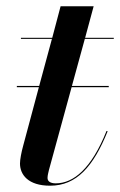

<svg xmlns="http://www.w3.org/2000/svg" viewBox="-20 -580 382 610"><path d="M33.5 -307V-303H103.5L53.5 -116.5C48 -96.5 43.5 -73.5 43.5 -60.5C43.5 -25 69.5 10 139 10C223 10 276.5 -50.5 322 -163L318.5 -164C270.5 -44 213.5 2.5 157 2.5C140 2.5 131 -4 131 -14.5C131 -23.5 134 -32.5 135.5 -40L207.5 -303H325.5V-307H208.5L249.5 -456.5H341.5V-460H250.5L277.5 -560H172.5L146 -460H46.5V-456.5H145L104.5 -307Z"/></svg>

Font: Bodoni* 48pt Medium
Style: Italic
Weight: 500
Italic angle: -13°
Version: Version 2.3